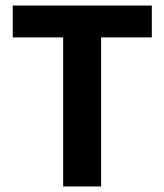

<svg xmlns="http://www.w3.org/2000/svg" viewBox="-20 -673 593 693"><path d="M208 0V-538H26V-653H528V-538H345V0Z"/></svg>

Font: Assistant
Style: Bold
Weight: 700
Designer: Hebrew By Ben Nathan, Latin by Paul Hunt
Version: Version 2.001;PS 002.001;hotconv 1.0.88;makeotf.lib2.5.64775